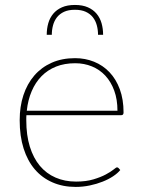

<svg xmlns="http://www.w3.org/2000/svg" viewBox="-20 -730 558 756"><path d="M442.5 -294Q442.5 -338.5 429.8 -373.2Q417 -408 394.8 -432Q372.5 -456 342 -468.5Q311.5 -481 276 -481Q234 -481 200.8 -467.8Q167.5 -454.5 143.5 -430Q119.5 -405.5 104.8 -371Q90 -336.5 85.5 -294ZM453.5 -60.5Q443.5 -48 425.5 -36Q407.5 -24 384.2 -14.8Q361 -5.5 333.8 0.2Q306.5 6 278 6Q227.5 6 186.8 -11.8Q146 -29.5 117.2 -63Q88.5 -96.5 73 -145.2Q57.5 -194 57.5 -256.5Q57.5 -310.5 72.2 -355.2Q87 -400 115 -432.5Q143 -465 183.5 -483Q224 -501 275.5 -501Q315.5 -501 350.2 -487Q385 -473 411 -445.8Q437 -418.5 451.8 -378.5Q466.5 -338.5 466.5 -287Q466.5 -276.5 457.5 -276.5H84Q83.5 -271.5 83.5 -266.8Q83.5 -262 83.5 -256.5Q83.5 -197.5 97.5 -152.5Q111.5 -107.5 137 -77Q162.5 -46.5 198.8 -30.8Q235 -15 279.5 -15Q319 -15 348 -23.8Q377 -32.5 396.5 -43Q416 -53.5 426.8 -62.2Q437.5 -71 440.5 -71Q444.5 -71 447 -68ZM275 -710.5Q305 -710.5 326 -701.2Q347 -692 360.5 -675.8Q374 -659.5 380 -638.2Q386 -617 386 -593H366Q366 -612.5 361.2 -630.2Q356.5 -648 345.8 -661.8Q335 -675.5 317.8 -683.5Q300.5 -691.5 275 -691.5Q249.5 -691.5 232.2 -683.5Q215 -675.5 204.2 -661.8Q193.5 -648 188.8 -630.2Q184 -612.5 184 -593H164Q164 -617 170 -638.2Q176 -659.5 189.5 -675.8Q203 -692 224 -701.2Q245 -710.5 275 -710.5Z"/></svg>

Font: Lato ExtraLight
Style: Regular
Weight: 275
Designer: Lukasz Dziedzic with Adam Twardoch and Botio Nikoltchev
Foundry: tyPoland Lukasz Dziedzic
Version: Version 2.015; 2015-08-06; http://www.latofonts.com/